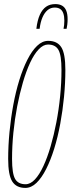

<svg xmlns="http://www.w3.org/2000/svg" viewBox="-20 -910 351 940"><path d="M104 10Q60 10 40 -21.5Q20 -53 20 -132Q20 -196 26.5 -263.5Q33 -331 45 -396Q57 -461 74.5 -517.5Q92 -574 114 -617.5Q136 -661 161.5 -685.5Q187 -710 216 -710Q260 -710 280 -679Q300 -648 300 -568Q300 -504 293.5 -436.5Q287 -369 275 -304Q263 -239 245.5 -182.5Q228 -126 206 -82.5Q184 -39 158.5 -14.5Q133 10 104 10ZM105 -8Q129 -8 151 -31.5Q173 -55 192.5 -97Q212 -139 228 -194Q244 -249 256 -311.5Q268 -374 274.5 -439.5Q281 -505 281 -568Q281 -640 266 -666Q251 -692 215 -692Q192 -692 169.5 -668.5Q147 -645 127.5 -603Q108 -561 92 -506Q76 -451 64 -388.5Q52 -326 45.5 -260.5Q39 -195 39 -132Q39 -60 54 -34Q69 -8 105 -8ZM251 -890Q271 -890 284.5 -882Q298 -874 304.5 -857.5Q311 -841 311 -816Q311 -803 309.5 -790Q308 -777 306 -769H291Q293 -778 294 -787.5Q295 -797 295 -809Q295 -830 290 -844.5Q285 -859 274.5 -866Q264 -873 248 -873Q228 -873 213 -860.5Q198 -848 188 -825Q178 -802 174 -769H158Q163 -811 175 -837.5Q187 -864 205.5 -877Q224 -890 251 -890Z"/></svg>

Font: Georama ExtraCondensed Thin
Style: Italic
Weight: 100
Width: 2
Italic angle: -9°
Designer: Jean-Baptiste Levee
Foundry: Production Type
Version: Version 1.001